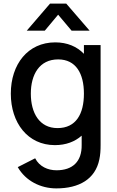

<svg xmlns="http://www.w3.org/2000/svg" viewBox="-20 -790 648 1065"><path d="M228.5 -620 302.5 -708.5 377 -620H477L347.5 -770H257.5L128.5 -620ZM284.5 15C345.5 15 395 -4 433 -37.5V13.5C434.5 106.5 382.5 154.5 293.5 154.5C245.5 154.5 198.5 134 175 88L78.5 137C122.5 214 205.5 255 292.5 255C418.5 255 508.5 204 531 94.5C536.5 69 538 43.5 538 14.5V-540H445.5V-491.5C407 -531.5 353.5 -555 286.5 -555C134.5 -555 40 -433.5 40 -270.5C40 -108.5 134 15 284.5 15ZM299 -79.5C198.5 -79.5 151 -163.5 151 -270.5C151 -376.5 198.5 -460.5 302.5 -460.5C401 -460.5 445.5 -382.5 445.5 -270.5C445.5 -158.5 402 -79.5 299 -79.5Z"/></svg>

Font: Manrope SemiBold
Style: Regular
Weight: 600
Designer: Mikhail Sharanda
Foundry: Mikhail Sharanda
Version: Version 4.505